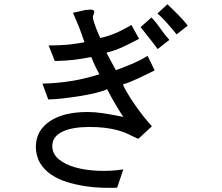

<svg xmlns="http://www.w3.org/2000/svg" viewBox="-20 -780 1040 900"><path d="M672 -518 705 -450Q682 -439 663 -429.5Q644 -420 626.5 -412Q609 -404 592 -397Q575 -390 556 -384Q570 -353 591.5 -320Q613 -287 633.5 -259.5Q654 -232 670.5 -212.5Q687 -193 692 -188L628 -129Q604 -140 592 -146Q580 -152 573 -155Q566 -158 562.5 -159.5Q559 -161 552 -163Q534 -170 503 -176Q472 -182 436 -184Q400 -186 362.5 -183.5Q325 -181 294.5 -171.5Q264 -162 245 -144Q226 -126 225 -97Q225 -59 255 -34Q285 -9 332.5 4.5Q380 18 439.5 20.5Q499 23 558 14L529 100Q499 101 459.5 100Q420 99 378 92.5Q336 86 295 73.5Q254 61 221.5 39.5Q189 18 169 -14Q149 -46 148 -91Q148 -167 212.5 -211Q277 -255 391 -255Q423 -255 461.5 -249.5Q500 -244 558 -232Q555 -236 546.5 -249.5Q538 -263 527 -281.5Q516 -300 504 -321Q492 -342 482 -362Q465 -353 429.5 -344.5Q394 -336 353.5 -329.5Q313 -323 273 -318.5Q233 -314 206 -314L179 -388Q215 -389 248 -392Q281 -395 313 -400Q345 -405 378 -413Q411 -421 446 -432Q439 -445 434 -454.5Q429 -464 425 -472.5Q421 -481 417 -490.5Q413 -500 408 -513Q364 -504 325.5 -499.5Q287 -495 237 -494L208 -567Q259 -567 296.5 -570.5Q334 -574 376 -582Q368 -604 362.5 -620.5Q357 -637 351 -651.5Q345 -666 338.5 -682Q332 -698 322 -720L371 -731Q375 -733 385.5 -733.5Q396 -734 405 -735Q422 -735 422 -724Q422 -718 415 -703Q416 -690 421 -674.5Q426 -659 431.5 -645Q437 -631 442 -619.5Q447 -608 450 -602Q483 -609 517.5 -623Q552 -637 596 -663L632 -598Q603 -583 582 -572.5Q561 -562 543.5 -554.5Q526 -547 510.5 -542Q495 -537 479 -533Q490 -511 502 -490Q514 -469 523 -451Q575 -470 609 -485Q643 -500 672 -518ZM718 -717 765 -760Q790 -736 814.5 -711.5Q839 -687 860 -660L808 -619Q785 -647 761 -674Q737 -701 718 -717ZM690 -698Q713 -674 732 -646Q751 -618 774 -593L719 -550Q716 -555 693.5 -584Q671 -613 639 -653Z"/></svg>

Font: D2Coding
Style: Regular
Weight: 400
Monospace: yes
Designer: Yong-Rak Park; Jeong-Hwan Yoon; Sang-Min Lee;
Foundry: NHN Corporation
Version: Version 1.3.2; Build 20180524